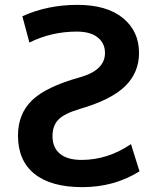

<svg xmlns="http://www.w3.org/2000/svg" viewBox="-20 -760 648 790"><path d="M101 -585 72 -693Q175 -740 299 -740Q419 -740 485.5 -686Q552 -632 552 -542Q552 -461 494.5 -405Q437 -349 309 -312Q245 -293 220.5 -268Q196 -243 196 -200Q196 -153 226.5 -127.5Q257 -102 316 -102Q423 -102 519 -167L554 -55Q450 10 319 10Q190 10 122 -44.5Q54 -99 54 -202Q54 -291 111.5 -347Q169 -403 309 -442Q412 -471 412 -542Q412 -582 382 -606Q352 -630 296 -630Q192 -630 101 -585Z"/></svg>

Font: Mplus 1p Bold
Style: Bold
Weight: 700
Version: Version 1.061